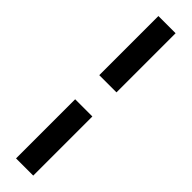

<svg xmlns="http://www.w3.org/2000/svg" viewBox="-320 -703 884 884"><g transform="rotate(45 121.5 -261.5)"><path d="M65 -340V-725H177V-340ZM65 202V-183H177V202Z"/></g></svg>

Font: Archivo SemiCondensed ExtraBold
Style: Italic
Weight: 800
Width: 4
Italic angle: -10°
Designer: Hector Gatti
Foundry: Omnibus-Type
Version: Version 2.001